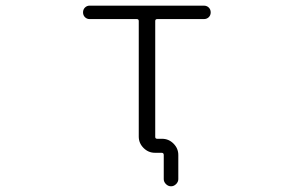

<svg xmlns="http://www.w3.org/2000/svg" viewBox="-20 -565 1040 683"><path d="M556.6 -71.3Q580.1 -71.3 597.2 -54.2Q614.3 -37.1 614.3 -13.7V72.3Q614.3 82 606.4 89.8Q598.6 97.7 588.4 97.7Q578.1 97.7 570.3 89.8Q562.5 82 562.5 72.3V-13.7Q562.5 -21.5 554.7 -21.5H531.2Q507.8 -21.5 490.7 -38.6Q473.6 -55.7 473.6 -79.1V-490.2Q473.6 -497.1 466.8 -497.1H298.8Q289.1 -497.1 282.2 -503.9Q275.4 -510.7 275.4 -521Q275.4 -531.2 282.2 -538.1Q289.1 -544.9 298.8 -544.9H705.1Q715.8 -544.9 722.7 -538.1Q729.5 -531.2 729.5 -521Q729.5 -510.7 722.7 -503.9Q715.8 -497.1 705.1 -497.1H539.1Q532.2 -497.1 532.2 -490.2V-78.1Q532.2 -71.3 539.1 -71.3Z"/></svg>

Font: Rounded Mgen+ 1mn light
Style: Regular
Weight: 200
Designer: [Source Han Sans]
Ryoko NISHIZUKA  (kana & ideographs); Paul D. Hunt (Latin, Greek & Cyrillic); Wenlong ZHANG  (bopomofo
Version: Version 1.059.20150602